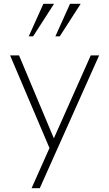

<svg xmlns="http://www.w3.org/2000/svg" viewBox="-20 -791 574 1009"><path d="M80 -500H33L240 -13L146 198H189L501 -500H457L263 -64ZM264 -771H208L131 -600H154ZM404 -771H348L271 -600H294Z"/></svg>

Font: Perun ExtraLight
Style: Regular
Weight: 200
Foundry: Copyright (c) Stefan Peev, Context Ltd, 2016
Version: Version 1.089